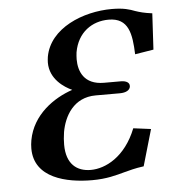

<svg xmlns="http://www.w3.org/2000/svg" viewBox="-50 -704 682 762"><g transform="rotate(-5 291.0 -323.0)"><path d="M423 -658C309 -658 174 -604 154 -491C153 -483 152 -475 152 -468C152 -402 208 -366 239 -352C165 -327 78.3 -268 60 -167C58 -156 57 -145 57 -134C57 -16 185 12 287 12C345 12 382 1 419 -9C439 -14 458 -20 495 -25L537 -170L467 -179C423 -68 343 -29 285 -29C230 -29 188 -60 188 -138C188 -153 189 -169 192 -188C203 -250 241 -322 330 -322H426C451 -322 466 -331 468 -345V-349C468 -360 457 -369 434 -369H367C287 -369 267 -424 267 -471C267 -480 268 -490 269 -499C283 -578 341 -617 407 -617C487 -617 497 -552 500 -471L574 -483L582 -627C550 -631 533 -636 515 -642C494 -650 471 -658 423 -658Z"/></g></svg>

Font: Linux Libertine O
Style: Bold Italic
Weight: 700
Italic angle: -11.5°
Designer: Philipp H. Poll
Foundry: Philipp H. Poll
Version: Version 4.1.0